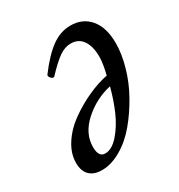

<svg xmlns="http://www.w3.org/2000/svg" viewBox="-113 -494 543 584"><g transform="rotate(-30 158.0 -201.5)"><path d="M80.1 13.2Q52.2 13.2 37.1 -1.7Q22 -16.6 22 -44.9Q22 -78.6 43 -110.6Q64 -142.6 96.7 -165.8Q129.4 -189 165.5 -205.6Q201.7 -222.2 235.8 -229Q245.1 -267.1 245.1 -289.1Q245.1 -326.7 230.7 -347.4Q216.3 -368.2 189 -368.2Q168.5 -368.2 147.9 -353.8Q127.4 -339.4 96.2 -306.2Q93.3 -303.7 88.9 -305.9Q84.5 -308.1 81.5 -313.2Q78.6 -318.4 81.1 -321.8Q117.7 -370.6 149.2 -393.3Q180.7 -416 215.8 -416Q258.8 -416 283.9 -385.7Q309.1 -355.5 309.1 -300.8Q309.1 -263.2 296.6 -219.5Q284.2 -175.8 261.5 -135.3Q238.8 -94.7 210.7 -61Q182.6 -27.3 147.9 -7.1Q113.3 13.2 80.1 13.2ZM90.8 -61Q90.8 -25.9 113.8 -25.9Q137.7 -25.9 161.1 -52.7Q184.6 -79.6 200.7 -116.2Q216.8 -152.8 228 -195.8Q173.8 -183.6 132.3 -146.2Q90.8 -108.9 90.8 -61Z"/></g></svg>

Font: Junicode SmCond
Style: Italic
Weight: 400
Width: 4
Italic angle: -11°
Designer: Peter S. Baker
Version: Version 2.206